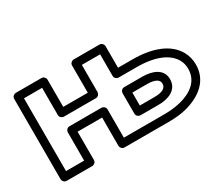

<svg xmlns="http://www.w3.org/2000/svg" viewBox="-100 -810 1274 1092"><g transform="rotate(-30 537.0 -264.0)"><path d="M742 -25H477V-211C477 -226 463 -236 452 -236H241C226 -236 216 -222 216 -211V-25H97V-503H216V-324C216 -309 230 -299 241 -299H452C467 -299 477 -313 477 -324V-503H597V-361C597 -346 611 -336 622 -336H742C863 -336 943 -300 975 -242C985 -224 990 -204 990 -181C990 -71 872 -25 742 -25ZM266 -349V-528C266 -539 256 -553 241 -553H72C61 -553 47 -543 47 -528V0C47 11 57 25 72 25H241C252 25 266 15 266 0V-186H427V0C427 11 437 25 452 25H742C788 25 828 21 864 11C956 -14 1040 -72 1040 -181C1040 -211 1033 -240 1019 -266C974 -349 870 -386 742 -386H647V-528C647 -539 637 -553 622 -553H452C441 -553 427 -543 427 -528V-349ZM871 -182C871 -252 802 -273 742 -273H622C607 -273 597 -259 597 -248V-113C597 -98 611 -88 622 -88H742C805 -88 871 -112 871 -182ZM821 -182C821 -155 800 -138 742 -138H647V-223H742C799 -223 821 -206 821 -182Z"/></g></svg>

Font: Asimov
Style: XWidOu
Weight: 500
Designer: Google
Version: Version 2.000980; 2014